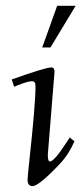

<svg xmlns="http://www.w3.org/2000/svg" viewBox="-20 -630 284 655"><path d="M124 -468 175 -610.1H238L152.1 -468ZM166 -385 143.1 -102.1Q143.1 -79.1 150.4 -79.1Q164.3 -79.1 204.6 -140.6L218 -160.9L233.9 -147.9Q214.8 -103.3 184.1 -71Q112.5 4.9 91.1 4.9Q74 4.9 74 -17.1Q74 -24.9 80.6 -86.7Q101.1 -274.2 101.1 -336.9Q101.1 -353 89.1 -353Q75.7 -353 39.8 -338.9L28.1 -334L20 -358.9Q135 -399.9 155 -399.9Q166 -399.9 166 -385Z"/></svg>

Font: Linden Hill
Style: Italic
Weight: 400
Italic angle: -5.60001°
Version: Version 1.201